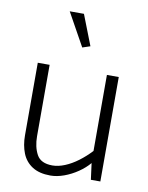

<svg xmlns="http://www.w3.org/2000/svg" viewBox="-85 -803 677 878"><g transform="rotate(10 253.5 -364.5)"><path d="M385 -485V-132Q359 -104 329 -81.5Q299 -59 268.5 -46.5Q238 -34 211 -34Q157 -34 138 -69Q119 -104 119 -154V-485H64V-148Q64 -102 78.5 -65.5Q93 -29 125.5 -8Q158 13 210 13Q240 13 273 1Q306 -11 336 -31.5Q366 -52 386 -76L396 0H440V-485ZM252 -589 288 -601 233 -742H167Z"/></g></svg>

Font: Catamaran ExtraLight
Style: Regular
Weight: 250
Designer: Pria Ravichandran
Version: Version 2.000